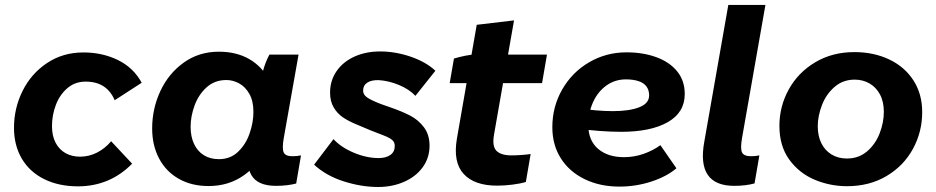

<svg xmlns="http://www.w3.org/2000/svg" viewBox="-20 -740 3775 774"><path d="M36.4 -224.8Q36.4 -303.8 71.1 -373.6Q105.8 -443.4 169.8 -486Q233.8 -528.6 316.2 -528.6Q393 -528.6 455.7 -497.8Q518.4 -467 551.2 -406.4L442.4 -336Q426.4 -373.2 397.4 -392.1Q368.4 -411 325.2 -411Q282.8 -411 252.1 -385Q221.4 -359 205.5 -317.9Q189.6 -276.8 189.6 -231.2Q189.6 -192.4 204 -164.8Q218.4 -137.2 244 -122.8Q269.6 -108.4 302.2 -108.4Q339 -108.4 371.4 -125Q403.8 -141.6 428 -170.6L512.6 -80.2Q468 -34.6 413.1 -11.7Q358.2 11.2 294.4 11.2Q217 11.2 158.3 -17.8Q99.6 -46.8 68 -100.3Q36.4 -153.8 36.4 -224.8Z M983.2 -166.6 1002.4 -165.2 1034.2 -430.8Q1036.4 -438.8 1039.2 -450.2Q1049.2 -489 1066.2 -520H1183.6L1123.8 -182.8Q1116.6 -141.4 1123.6 -125.8Q1130.6 -110.2 1158.2 -110.2Q1177.6 -110.2 1193.4 -113.6L1174 -0.2Q1138 9.2 1092.8 9.2Q1018 9.2 993.1 -34.6Q968.2 -78.4 983.2 -166.6ZM1089.8 -302.2Q1089.8 -219 1056.6 -147.3Q1023.4 -75.6 962.4 -32.8Q901.4 10 820.6 10Q752.6 10 701.1 -19Q649.6 -48 621.5 -100.8Q593.4 -153.6 593.4 -222.2Q593.4 -301.8 626.5 -372.9Q659.6 -444 720.9 -487.8Q782.2 -531.6 862.4 -531.6Q932.4 -531.6 983.9 -502.3Q1035.4 -473 1062.6 -420.7Q1089.8 -368.4 1089.8 -302.2ZM748.4 -228.8Q748.4 -189.2 762.3 -159.7Q776.2 -130.2 801.8 -114.3Q827.4 -98.4 862.6 -98.4Q908.8 -98.4 940.1 -128.5Q971.4 -158.6 986.5 -202.9Q1001.6 -247.2 1001.6 -288.4Q1001.6 -333.2 985 -362Q968.4 -390.8 943.5 -404.1Q918.6 -417.4 892.8 -417.4Q845.4 -417.4 812.9 -388Q780.4 -358.6 764.4 -314.8Q748.4 -271 748.4 -228.8Z M1246.2 -76.2 1324.4 -179.2Q1354.2 -146.4 1405.8 -124.6Q1457.4 -102.8 1506.4 -102.8Q1536 -102.8 1553.7 -115.4Q1571.4 -128 1571.4 -151.6Q1571.4 -166.4 1561.2 -175.5Q1551 -184.6 1527.2 -193.8Q1473.8 -213.6 1418.2 -238Q1384.8 -251.6 1362 -267.2Q1339.2 -282.8 1324.9 -307.4Q1310.6 -332 1310.6 -366.4Q1310.6 -415.2 1336.8 -453.2Q1363 -491.2 1409 -511.9Q1455 -532.6 1512.6 -532.6Q1573.6 -532.6 1635.2 -511.6Q1696.8 -490.6 1735.2 -454.8L1654.6 -353.6Q1630.4 -379.8 1588.8 -397.2Q1547.2 -414.6 1506.2 -417Q1476.4 -417.6 1460.1 -406.6Q1443.8 -395.6 1443.8 -374.4Q1443.8 -358.6 1459.6 -347.4Q1475.4 -336.2 1515 -320.8Q1530.8 -315.8 1553.2 -307.4Q1600.6 -291 1633.7 -273.8Q1666.8 -256.6 1689.2 -226.7Q1711.6 -196.8 1711.6 -152.8Q1711.6 -103.6 1684.1 -65.8Q1656.6 -28 1609.1 -7.1Q1561.6 13.8 1504.2 13.8Q1436.6 13.8 1365.3 -9Q1294 -31.8 1246.2 -76.2Z M1822 -181.8 1901.8 -640 2052.2 -657.8 1971.8 -199Q1963 -150.2 1981.5 -131.9Q2000 -113.6 2041.8 -113.6Q2059.4 -113.6 2082 -115.2Q2104.6 -116.8 2119.2 -119.2L2099.8 -6.4Q2077.4 0.4 2045.1 4.4Q2012.8 8.4 1984 8.4Q1892.4 8.4 1849 -39Q1805.6 -86.4 1822 -181.8ZM1896 -520H2185L2165.2 -405H1792.8L1810 -504Q1831.6 -510.4 1854.8 -515.2Q1878 -520 1896 -520Z M2206.6 -227.2Q2206.6 -309.8 2246.4 -379.3Q2286.2 -448.8 2354.8 -488.9Q2423.4 -529 2505.6 -529Q2572.4 -529 2625.8 -509.5Q2679.2 -490 2709.8 -452.4Q2740.4 -414.8 2740.4 -361.2Q2740.4 -286.6 2672 -247.6Q2603.6 -208.6 2483.8 -208.6Q2401.4 -208.6 2294.2 -223L2306.4 -304.2Q2387 -292 2450.6 -292Q2517 -292 2556.9 -307.6Q2596.8 -323.2 2596.8 -355.2Q2596.8 -377 2586 -391.5Q2575.2 -406 2554 -413Q2532.8 -420 2503.2 -420Q2459.2 -420 2424.7 -395.4Q2390.2 -370.8 2370.9 -328.4Q2351.6 -286 2351.6 -235.8Q2351.6 -174 2390.8 -140.2Q2430 -106.4 2495.6 -106.4Q2536.2 -106.4 2574.3 -119.7Q2612.4 -133 2642.2 -154.8L2706.8 -61.6Q2668.2 -28.6 2606.1 -8.2Q2544 12.2 2476.8 12.2Q2398.8 12.2 2337.2 -17.6Q2275.6 -47.4 2241.1 -101.4Q2206.6 -155.4 2206.6 -227.2Z M2819 -167.8 2916 -720H3065.6L2971.2 -182.8Q2964 -141 2971.3 -125.6Q2978.6 -110.2 3007.8 -110.2Q3025.4 -110.2 3041.2 -113.6L3021.8 -0.6Q2985.8 9.2 2939.8 9.2Q2863.6 9.2 2833.3 -35Q2803 -79.2 2819 -167.8Z M3122 -232.4Q3122 -311.2 3159.7 -379.5Q3197.4 -447.8 3266.3 -488.9Q3335.2 -530 3424.4 -530Q3502 -530 3564.3 -500.5Q3626.6 -471 3662.1 -416.3Q3697.6 -361.6 3697.6 -287.6Q3697.6 -208.6 3660.4 -140.1Q3623.2 -71.6 3554.1 -30.5Q3485 10.6 3394.6 10.6Q3326.2 10.6 3263.9 -15.6Q3201.6 -41.8 3161.8 -96.6Q3122 -151.4 3122 -232.4ZM3543 -288.8Q3543 -330.4 3527.2 -359.6Q3511.4 -388.8 3484.7 -403.9Q3458 -419 3425.8 -419Q3378.2 -419 3344.3 -389.6Q3310.4 -360.2 3293.5 -316.3Q3276.6 -272.4 3276.6 -231.2Q3276.6 -192 3291 -162.8Q3305.4 -133.6 3332.1 -117.3Q3358.8 -101 3394.2 -101Q3441.8 -101 3475.7 -130.1Q3509.6 -159.2 3526.3 -203.1Q3543 -247 3543 -288.8Z"/></svg>

Font: Fixel Italic Variable Display Thin
Style: Italic
Weight: 100
Italic angle: -10°
Designer: AlfaBravo + MacPaw
Foundry: Kyrylo Tkachov, Marchela Mozhyna, Serhii Makarenko, Maria Weinstein, Zakhar Kryvoshyya
Version: Version 1.210;Glyphs 3.2 (3217)